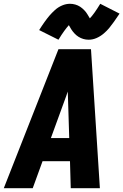

<svg xmlns="http://www.w3.org/2000/svg" viewBox="-42 -995 652 1015"><path d="M-22 0H131L183 -143H328L332 0H486L439 -735H267ZM227 -265 309 -490Q313 -501 316 -511Q317 -501 317 -490L324 -265ZM267 -785Q284 -813 298 -832Q312 -851 322 -862Q328 -851 334.5 -840.5Q341 -830 351 -819Q361 -808 373 -800.5Q385 -793 398.5 -789Q412 -785 427 -785Q448 -785 468.5 -794Q489 -803 506 -817.5Q523 -832 535 -846.5Q547 -861 560.5 -880Q574 -899 590 -923L488 -975Q471 -947 457 -927.5Q443 -908 433 -898Q426 -909 420 -919.5Q414 -930 403.5 -941Q393 -952 381.5 -959.5Q370 -967 356 -971Q342 -975 328 -975Q307 -975 286 -966Q265 -957 248.5 -942Q232 -927 220 -913Q208 -899 194 -879.5Q180 -860 165 -836Z"/></svg>

Font: Iosevka Sparkle Heavy
Style: Italic
Weight: 900
Italic angle: -9°
Designer: Belleve Invis
Foundry: Belleve Invis
Version: Version 4.5.0; ttfautohint (v1.8.3)